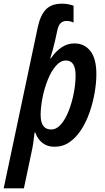

<svg xmlns="http://www.w3.org/2000/svg" viewBox="-66 -788 570 1044"><path d="M140 -643Q154 -706 184 -737Q214 -768 271 -768Q290 -768 307 -764.5Q324 -761 334 -757V-665Q327 -669 317 -671.5Q307 -674 295 -674Q276 -674 264 -662.5Q252 -651 246 -624L233 -565Q222 -517 207 -470H210Q267 -552 338 -552Q393 -552 425.5 -510.5Q458 -469 458 -385Q458 -337 448.5 -283Q439 -229 421 -177Q403 -125 375.5 -82.5Q348 -40 312 -15Q276 10 230 10Q191 10 164.5 -11Q138 -32 126 -67H122Q119 -39 115 -12Q111 15 106 37L64 236H-46ZM212 -84Q242 -84 266.5 -113Q291 -142 308.5 -187.5Q326 -233 335.5 -283.5Q345 -334 345 -377Q345 -459 293 -459Q263 -459 237.5 -429.5Q212 -400 193.5 -353.5Q175 -307 165 -256Q155 -205 155 -163Q155 -84 212 -84Z"/></svg>

Font: Noto Sans Condensed SemiBold
Style: Italic
Weight: 600
Width: 3
Italic angle: -12°
Designer: Monotype Design Team
Foundry: Monotype Imaging Inc.
Version: Version 2.013; ttfautohint (v1.8.4.7-5d5b)